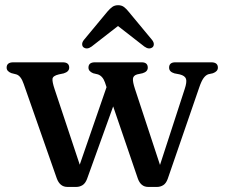

<svg xmlns="http://www.w3.org/2000/svg" viewBox="-20 -710 864 738"><path d="M273.5 8.5H239Q210 8.5 198 -25L71 -387.5Q60.5 -418.5 43 -424L23.5 -429Q5.5 -436 5.5 -450Q5.5 -470.5 31.5 -470.5H221Q246 -470.5 246 -450Q246 -434.5 225 -428L206 -424Q183 -418.5 181.8 -407Q180.5 -395.5 190 -367L286.5 -77L389.5 -375L383.5 -393Q375 -417.5 356.5 -424L338 -428.5Q320 -436 320 -450Q320 -470.5 345 -470.5H524.5Q548 -470.5 548 -450Q548 -434.5 528 -428.5L507 -424Q492 -419.5 491 -407.2Q490 -395 498.5 -369L595 -76L689.5 -366.5Q699 -394.5 695 -406.8Q691 -419 671 -424L650.5 -428Q630 -434 630 -450Q630 -470.5 654 -470.5H792Q817.5 -470.5 817.5 -450Q817.5 -435.5 798.5 -428.5L780.5 -424.5Q770.5 -421 762.2 -409.5Q754 -398 746 -374.5L624.5 -22Q618 -4.5 607 2Q596 8.5 584 8.5H549.5Q521 8.5 509.5 -24.5L415 -301L314.5 -22Q308 -5 297 1.8Q286 8.5 273.5 8.5ZM332 -531Q314 -518 300.5 -528.5Q296 -532.5 295.8 -540Q295.5 -547.5 302.5 -556.5L392.5 -665Q402.5 -677 411.8 -683.5Q421 -690 434 -690Q447 -690 456 -683.5Q465 -677 474.5 -665L564.5 -556.5Q571.5 -547.5 571.2 -540Q571 -532.5 566.5 -528.5Q553 -518 535 -531L433.5 -610Z"/></svg>

Font: Fraunces 9pt S050
Style: Regular
Weight: 400
Version: Version 1.000; ttfautohint (v1.8.3)